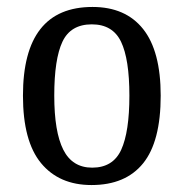

<svg xmlns="http://www.w3.org/2000/svg" viewBox="-20 -522 529 552"><path d="M243 10Q150 10 98 -53Q46 -116 46 -247Q46 -502 246 -502Q341 -502 391.5 -438.5Q442 -375 442 -247Q442 -115 391.5 -52.5Q341 10 243 10ZM245 -40Q305 -40 328.5 -91.5Q352 -143 352 -247Q352 -352 328 -402Q304 -452 244 -452Q183 -452 159.5 -402Q136 -352 136 -247Q136 -143 162 -91.5Q188 -40 245 -40Z"/></svg>

Font: Noto Serif Armenian Condensed Medium
Style: Regular
Weight: 500
Width: 3
Designer: Monotype Design Team
Foundry: Monotype Imaging Inc.
Version: Version 2.008; ttfautohint (v1.8.4.7-5d5b)